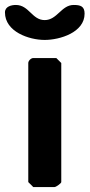

<svg xmlns="http://www.w3.org/2000/svg" viewBox="-47 -754 361 774"><path d="M67 -20 87 0H173C179 0 200 -15 200 -20V-500L180 -520H87C78 -520 67 -509 67 -500ZM-27 -704C-27 -626 70 -593 133 -593C194 -593 294 -623 294 -699C294 -729 277 -734 250 -734C200 -734 184 -673 133 -673C82 -673 70 -734 17 -734C-1 -734 -27 -728 -27 -704Z"/></svg>

Font: Asimov Print
Style: C
Weight: 500
Designer: Google
Version: Version 2.000980: 2014